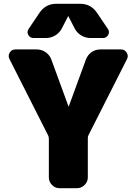

<svg xmlns="http://www.w3.org/2000/svg" viewBox="-20 -990 702 1010"><path d="M617 -730Q636 -730 646.5 -713Q657 -696 648 -679L445 -278Q442 -273 442 -261V-57Q442 -34 425 -17Q408 0 385 0H293Q270 0 253.5 -17Q237 -34 237 -57V-261Q237 -271 233 -278L30 -679Q21 -696 31 -713Q41 -730 61 -730H174Q199 -730 220 -715.5Q241 -701 250 -677L340 -431Q340 -430 341 -430Q342 -430 342 -431L432 -677Q441 -701 461.5 -715.5Q482 -730 508 -730ZM402 -970Q458 -970 490 -923L548 -837Q558 -822 549 -806Q540 -790 522 -790H456Q430 -790 407.5 -803.5Q385 -817 373 -840L340 -904Q340 -905 339 -905Q338 -905 338 -904L305 -840Q293 -817 270.5 -803.5Q248 -790 222 -790H156Q138 -790 129 -806Q120 -822 130 -837L188 -923Q220 -970 276 -970Z"/></svg>

Font: Rounded Mplus 1c Black
Style: Regular
Weight: 900
Version: Version 1.059.20150529